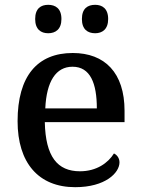

<svg xmlns="http://www.w3.org/2000/svg" viewBox="-20 -767 585 797"><path d="M375 -629C404 -629 429 -645 429 -688C429 -732 404 -747 375 -747C344 -747 320 -732 320 -688C320 -645 344 -629 375 -629ZM180 -629C210 -629 235 -645 235 -688C235 -732 210 -747 180 -747C150 -747 126 -732 126 -688C126 -645 150 -629 180 -629ZM292 10C418 10 476 -50 476 -93C476 -112 464 -125 453 -130C429 -91 381 -56 312 -56C218 -56 169 -117 166 -260H497V-307C497 -465 415 -547 282 -547C135 -547 53 -451 53 -264C53 -91 140 10 292 10ZM382 -317H168C173 -429 212 -490 281 -490C355 -490 382 -421 382 -317Z"/></svg>

Font: Noto Serif Telugu Medium
Style: Regular
Weight: 500
Designer: Jelle Bosma - Monotype Design Team
Foundry: Monotype Imaging Inc.
Version: Version 2.005